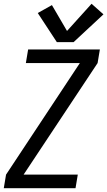

<svg xmlns="http://www.w3.org/2000/svg" viewBox="-24 -997 568 1017"><path d="M-4 0 8 -72 399 -663H113L125 -735H505L493 -663L101 -72H388L376 0ZM277 -774 176 -928 251 -970 331 -833 461 -977 524 -921 366 -774Z"/></svg>

Font: Iosevka SS08
Style: Italic
Weight: 400
Italic angle: -10°
Monospace: yes
Designer: Belleve Invis
Foundry: Belleve Invis
Version: 2.1.0; ttfautohint (v1.8.2)